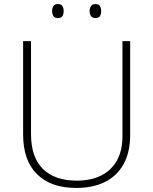

<svg xmlns="http://www.w3.org/2000/svg" viewBox="-20 -917 756 947"><path d="M622 -252Q622 -166 589.5 -107.5Q557 -49 497.5 -19.5Q438 10 356 10Q231 10 162.5 -58Q94 -126 94 -254V-714H133V-255Q133 -142 191.5 -84Q250 -26 358 -26Q428 -26 478.5 -51Q529 -76 556.5 -125Q584 -174 584 -246V-714H622ZM237 -863Q237 -877 243.5 -887Q250 -897 265 -897Q282 -897 288 -887Q294 -877 294 -863Q294 -847 288 -837.5Q282 -828 265 -828Q250 -828 243.5 -837.5Q237 -847 237 -863ZM422 -863Q422 -877 429 -887Q436 -897 450 -897Q467 -897 473 -887Q479 -877 479 -863Q479 -847 473 -837.5Q467 -828 450 -828Q436 -828 429 -837.5Q422 -847 422 -863Z"/></svg>

Font: Noto Sans Khmer ExtraLight
Style: Regular
Weight: 250
Version: Version 2.003